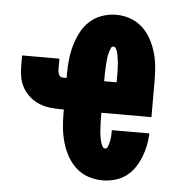

<svg xmlns="http://www.w3.org/2000/svg" viewBox="-45 -580 589 631"><g transform="rotate(5 250.0 -265.0)"><path d="M316 8Q292 8 269 0.5Q246 -7 228 -23.5Q210 -40 198.5 -61Q187 -82 180.5 -105Q174 -128 171.5 -152Q169 -176 169 -200V-213H156Q138 -213 120 -215.5Q102 -218 85.5 -225Q69 -232 55.5 -244Q42 -256 33 -271.5Q24 -287 20.5 -305Q17 -323 17 -341V-378H140V-341Q140 -333 144 -325Q148 -317 156 -317H169V-330Q169 -354 171.5 -377.5Q174 -401 180.5 -424Q187 -447 198 -468.5Q209 -490 226.5 -506Q244 -522 267 -530Q290 -538 314 -538Q338 -538 360.5 -530Q383 -522 400.5 -506Q418 -490 429.5 -468.5Q441 -447 447.5 -424Q454 -401 456 -377.5Q458 -354 458 -330V-213H293V-200Q293 -194 293 -188.5Q293 -183 293.5 -177.5Q294 -172 294 -166.5Q294 -161 294.5 -155.5Q295 -150 295.5 -144.5Q296 -139 297 -134Q298 -129 299 -123.5Q300 -118 302 -112.5Q304 -107 307 -102Q310 -97 316 -97Q321 -97 323.5 -103Q326 -109 327.5 -114.5Q329 -120 330 -125.5Q331 -131 331.5 -136.5Q332 -142 332 -147.5Q332 -153 332 -159H456Q455 -138 451 -118Q447 -98 439.5 -79.5Q432 -61 420.5 -44Q409 -27 392.5 -15Q376 -3 356 2.5Q336 8 316 8ZM334 -317V-330Q334 -335 334 -340.5Q334 -346 334 -351.5Q334 -357 333.5 -362.5Q333 -368 333 -373.5Q333 -379 332 -384.5Q331 -390 330.5 -395.5Q330 -401 329 -406.5Q328 -412 326.5 -417Q325 -422 322 -427.5Q319 -433 314 -433Q308 -433 305.5 -427.5Q303 -422 301.5 -417Q300 -412 298.5 -406.5Q297 -401 296.5 -395.5Q296 -390 295.5 -384.5Q295 -379 294.5 -373.5Q294 -368 294 -362.5Q294 -357 293.5 -351.5Q293 -346 293 -340.5Q293 -335 293 -330V-317Z"/></g></svg>

Font: Iosevka Slab Extrabold
Style: Regular
Weight: 800
Monospace: yes
Designer: Belleve Invis
Foundry: Belleve Invis
Version: Version 11.1.1; ttfautohint (v1.8.3)